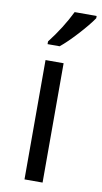

<svg xmlns="http://www.w3.org/2000/svg" viewBox="-88 -807 449 848"><g transform="rotate(10 137.0 -383.0)"><path d="M167 0H85.9V-535.2H167ZM274.4 -766.1V-755.9Q252.4 -723.6 210 -677.2Q167.5 -630.9 136.7 -606H82.5V-618.2Q138.7 -690.4 175.8 -766.1Z"/></g></svg>

Font: OpenSansHebrew-Regular
Style: Regular
Weight: 400
Foundry: Ascender Corporation, Yanek Iontef
Version: Version 2.001;PS 002.001;hotconv 1.0.70;makeotf.lib2.5.58329